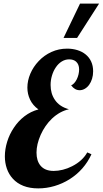

<svg xmlns="http://www.w3.org/2000/svg" viewBox="-20 -1020 566 1058"><path d="M420.9 -1000H525.9L404.8 -811H330.1ZM50.8 -35.2Q28.8 -59.1 17.8 -90.8Q6.8 -122.6 6.8 -158.2Q6.8 -197.8 19.5 -239Q32.2 -280.3 56.2 -315.9Q80.6 -353 115 -379.4Q149.4 -405.8 191.9 -417Q160.6 -439.5 145.8 -470.7Q130.9 -502 130.9 -537.1Q130.9 -575.7 147.2 -614Q163.6 -652.3 192.9 -683.1Q223.1 -715.3 263.4 -733.6Q303.7 -752 350.1 -752Q379.9 -752 406.2 -743.9Q432.6 -735.8 451.7 -720.2Q471.7 -704.1 482.4 -680.7Q493.2 -657.2 493.2 -627Q493.2 -605 487.3 -585.9Q481.4 -566.9 471.2 -552.7Q460.9 -538.6 447.3 -530.8Q433.6 -522.9 418.9 -522.9Q391.6 -522.9 372.1 -549.8Q380.4 -552.7 388.7 -561.8Q397 -570.8 403.3 -583.5Q409.2 -595.7 412.6 -609.9Q416 -624 416 -637.2Q416 -665.5 398.9 -680.7Q384.8 -692.9 360.8 -692.9Q339.4 -692.9 320.3 -681.2Q301.3 -669.4 287.6 -648.9Q273.9 -628.9 266.4 -603.5Q258.8 -578.1 258.8 -551.8Q258.8 -504.4 282.2 -470.2Q307.6 -432.1 359.9 -418Q309.1 -406.7 266.1 -366.2Q227.5 -329.1 204.1 -276.9Q181.2 -224.6 181.2 -179.2Q181.2 -133.8 203.1 -107.4Q227.5 -78.1 275.9 -78.1Q299.8 -78.1 326.4 -84.7Q353 -91.3 377.4 -104Q434.1 -132.8 460.9 -180.2L483.9 -169.9Q444.3 -83.5 363.3 -32.2Q324.2 -7.8 280.3 5.1Q236.3 18.1 190.9 18.1Q144 18.1 108.9 4.2Q73.7 -9.8 50.8 -35.2Z"/></svg>

Font: Pattaya
Style: Regular
Weight: 400
Designer: Pablo Impallari / Thai characters Designed by Thanarat Vachiruckul and Suppakit Chalermlarp
Foundry: Pablo Impallari
Version: Version 1.007;September 16, 2023;FontCreator 15.0.0.2934 64-